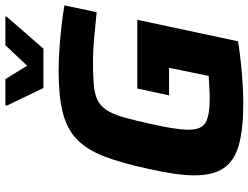

<svg xmlns="http://www.w3.org/2000/svg" viewBox="-128 -812 947 732"><g transform="rotate(-90 346.0 -445.5)"><path d="M318 8Q220 8 159.5 -9Q99 -26 71.5 -66.5Q44 -107 44 -178Q44 -212 50 -254.5Q56 -297 68 -350Q90 -454 116 -521.5Q142 -589 182 -627Q222 -665 284.5 -680.5Q347 -696 442 -696Q480 -696 524.5 -693Q569 -690 613 -685Q657 -680 692 -674L666 -551Q620 -556 568.5 -560.5Q517 -565 488 -565Q433 -565 396 -562.5Q359 -560 335 -549.5Q311 -539 294.5 -515.5Q278 -492 266 -450.5Q254 -409 240 -344Q229 -296 223.5 -260.5Q218 -225 218 -200Q218 -151 245.5 -135.5Q273 -120 338 -120Q354 -120 379.5 -121.5Q405 -123 423 -124L454 -275H349L375 -396H637L555 -12Q519 -6 477 -1.5Q435 3 393.5 5.5Q352 8 318 8ZM377 -754 310 -893 311 -899H411L462 -816L540 -899H650L648 -893L527 -754Z"/></g></svg>

Font: Saira
Style: Bold Italic
Weight: 700
Italic angle: -12°
Designer: Hector Gatti with collaboration of the Omnibus-Type team
Foundry: Omnibus-Type
Version: Version 1.100; ttfautohint (v1.8.3)